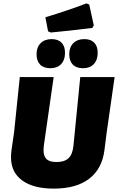

<svg xmlns="http://www.w3.org/2000/svg" viewBox="-20 -1102 697 1134"><path d="M491 -1082 507 -1075 534 -952 525 -937Q380 -919 280 -910L264 -917L248 -1000Q378 -1039 491 -1082ZM478 -871Q516 -871 536.5 -850Q557 -829 557 -790Q557 -748 534 -723.5Q511 -699 471 -699Q431 -699 410 -720.5Q389 -742 389 -782Q389 -823 413 -847Q437 -871 478 -871ZM285 -871Q323 -871 343.5 -850Q364 -829 364 -790Q364 -748 341 -723.5Q318 -699 278 -699Q238 -699 217 -720.5Q196 -742 196 -782Q196 -823 220 -847Q244 -871 285 -871ZM657 -647 610 -319 597 -216Q583 -105 507 -46.5Q431 12 297 12Q178 12 111.5 -36Q45 -84 45 -173Q45 -194 48 -216L63 -319L97 -647H297L239 -243Q237 -223 237 -216Q237 -179 255 -162Q273 -145 314 -145Q361 -145 385 -168Q409 -191 414 -243L454 -647Z"/></svg>

Font: Alegreya Sans Black
Style: Italic
Weight: 900
Italic angle: -7°
Designer: Juan Pablo del Peral
Foundry: Huerta Tipografica
Version: Version 2.007